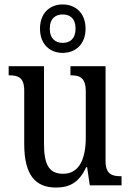

<svg xmlns="http://www.w3.org/2000/svg" viewBox="-20 -834 588 864"><path d="M262 -596C319 -596 365 -634 365 -705C365 -776 319 -814 262 -814C205 -814 160 -776 160 -705C160 -634 205 -596 262 -596ZM262 -641C231 -641 204 -659 204 -705C204 -752 231 -769 262 -769C294 -769 320 -752 320 -705C320 -659 294 -641 262 -641ZM232 10C290 10 335 -10 368 -82H372L384 0H527V-41H523C486 -41 455 -49 455 -109V-536H297V-495H300C337 -495 366 -486 366 -422V-215C366 -118 336 -52 264 -52C197 -52 178 -99 178 -189V-536H19V-495H23C60 -495 89 -486 89 -427V-186C89 -48 138 10 232 10Z"/></svg>

Font: Noto Serif Bengali Condensed
Style: Regular
Weight: 400
Width: 3
Designer: Juan Bruce, Universal Thirst, Indian Type Foundry and the Monotype Design Team.
Foundry: Monotype Imaging Inc.
Version: Version 2.003